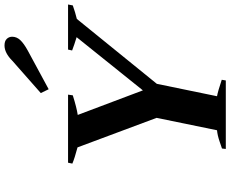

<svg xmlns="http://www.w3.org/2000/svg" viewBox="-105 -917 1022 852"><g transform="rotate(-90 406.0 -491.0)"><path d="M419 -821 562 -947Q597 -982 630 -982Q650 -982 659.5 -972Q669 -962 669 -948Q669 -928 654 -912Q639 -896 608 -879L436 -786ZM173 -17Q179 -19 205.5 -28Q232 -37 254 -39L309 -307L178 -658Q129 -671 106 -681L110 -700H412L409 -679Q355 -662 322 -657L431 -368L667 -662Q631 -673 608 -682L612 -700H812L808 -679Q777 -668 748 -661L460 -306L405 -39Q427 -35 478 -18L475 0H171Z"/></g></svg>

Font: Trirong
Style: Bold Italic
Weight: 700
Italic angle: -12°
Designer: Katatrad Team
Foundry: CadsonDemak
Version: Version 1.001